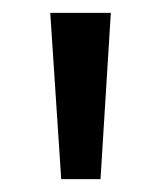

<svg xmlns="http://www.w3.org/2000/svg" viewBox="-20 -734 248 298"><path d="M152 -714H58L75 -456H136Z"/></svg>

Font: Noto Sans Gujarati UI ExtraCondensed
Style: Regular
Weight: 400
Width: 2
Designer: Jelle Bosma - Monotype Design Team, Universal Thirst
Foundry: Monotype Imaging Inc.
Version: Version 2.106